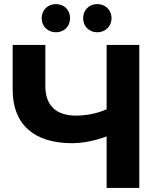

<svg xmlns="http://www.w3.org/2000/svg" viewBox="-20 -920 789 940"><path d="M254 -762C293 -762 323 -790 323 -831C323 -872 293 -900 254 -900C215 -900 184 -872 184 -831C184 -790 215 -762 254 -762ZM456 -762C495 -762 526 -790 526 -831C526 -872 495 -900 456 -900C417 -900 387 -872 387 -831C387 -790 417 -762 456 -762ZM502 -700V-385C457 -365 405 -354 352 -354C255 -354 202 -403 202 -499V-700H42V-481C42 -312 145 -219 333 -219C385 -219 441 -230 502 -252V0H662V-700Z"/></svg>

Font: AWKNG-Font
Style: Bold
Weight: 700
Designer: Awakening Church
Foundry: Awakening Church
Version: Version 1.700;PS 001.700;hotconv 1.0.88;makeotf.lib2.5.64775